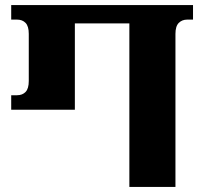

<svg xmlns="http://www.w3.org/2000/svg" viewBox="-20 -734 811 754"><path d="M488 0V-642H274V-303H24V-360H47Q68 -360 80.5 -373Q93 -386 93 -416V-601Q93 -631 80.5 -644Q68 -657 47 -657H24V-714H738V-657H715Q695 -657 682 -644Q669 -631 669 -601V0Z"/></svg>

Font: Noto Serif Georgian ExtraBold
Style: Regular
Weight: 800
Designer: Monotype Design Team, Akaki Razmadze
Foundry: Google LLC
Version: Version 2.003; ttfautohint (v1.8.4.7-5d5b)